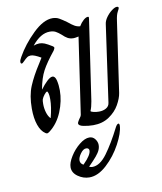

<svg xmlns="http://www.w3.org/2000/svg" viewBox="-89 -625 813 961"><g transform="rotate(-10 317.0 -144.5)"><path d="M579 -546Q579 -543 571 -528.5Q563 -514 559 -484L507 -126Q503 -100 485 -68Q467 -36 433 -13Q399 10 352 10Q328 10 303 5Q278 0 278 -12Q278 -16 282 -22.5Q286 -29 287 -31Q288 -33 293 -39.5Q298 -46 299 -52L356 -440Q338 -436 331 -436Q313 -436 300.5 -443Q288 -450 275 -463Q260 -476 248 -482.5Q236 -489 218 -489Q171 -489 127 -434Q144 -440 157 -440Q170 -440 183.5 -434.5Q197 -429 221 -414Q224 -412 225.5 -410Q227 -408 227 -405Q227 -402 221 -392Q179 -340 159.5 -303.5Q140 -267 130 -211H131Q147 -233 164 -249Q181 -265 192 -265Q206 -265 211.5 -241.5Q217 -218 217 -191Q217 -137 194.5 -82.5Q172 -28 130 4Q128 5 124.5 7.5Q121 10 118 10Q113 10 109 7Q87 -7 75 -41.5Q63 -76 63 -125Q63 -191 82.5 -238Q102 -285 139 -342L155 -368Q121 -388 104 -388Q93 -388 85 -382.5Q77 -377 67 -366.5Q57 -356 53 -356Q47 -356 47 -365Q47 -374 56 -389Q89 -448 143 -500.5Q197 -553 243 -553Q262 -553 277 -544.5Q292 -536 314 -520Q332 -505 345 -497.5Q358 -490 373 -489Q383 -506 396 -517.5Q409 -529 419 -529Q423 -529 423.5 -526Q424 -523 423 -518L363 -110Q358 -80 350 -62Q352 -58 365 -55Q378 -52 392 -52Q413 -52 428.5 -61Q444 -70 446 -88L501 -477Q503 -494 515.5 -511.5Q528 -529 544 -541Q560 -553 570 -553Q579 -553 579 -546ZM125 -161Q123 -154 123 -138Q123 -116 129 -95.5Q135 -75 146 -63H148Q162 -116 162 -156Q162 -175 159 -185.5Q156 -196 153 -196Q148 -196 138.5 -184Q129 -172 125 -161ZM482 36Q480 72 450.5 127Q421 182 376.5 223Q332 264 288 264Q257 264 230 245Q203 226 203 198Q203 175 222.5 143.5Q242 112 270 89.5Q298 67 321 67Q339 67 350 81.5Q361 96 361 112Q361 132 348 151Q339 165 319 186Q299 207 295 211Q303 215 311 215Q350 215 386.5 165Q423 115 460 42Q469 24 477 24Q482 24 482 36ZM311 131Q311 125 307 121.5Q303 118 296 118Q281 118 267 137.5Q253 157 253 172Q253 188 269 196L272 193Q311 154 311 131Z"/></g></svg>

Font: Charm
Style: Regular
Weight: 400
Designer: Katatrad Aksorn Co.,Ltd.
Foundry: Cadson Demak Co.,Ltd.
Version: Version 1.001